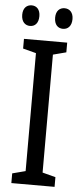

<svg xmlns="http://www.w3.org/2000/svg" viewBox="-60 -914 402 947"><g transform="rotate(5 141.5 -441.0)"><path d="M15 -832C15 -797 34 -780 58 -780C82 -780 100 -797 100 -832C100 -865 82 -882 58 -882C34 -882 15 -866 15 -832ZM178 -832C178 -797 196 -780 221 -780C245 -780 264 -797 264 -832C264 -865 245 -882 221 -882C197 -882 178 -866 178 -832ZM248 0V-48L183 -65V-649L248 -666V-714H34V-666L99 -649V-65L34 -48V0Z"/></g></svg>

Font: Noto Sans UI Condensed
Style: Regular
Weight: 400
Width: 3
Designer: Monotype Design Team
Foundry: Monotype Imaging Inc.
Version: Version 1.901